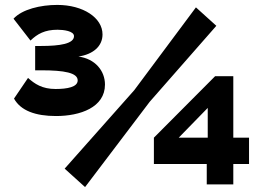

<svg xmlns="http://www.w3.org/2000/svg" viewBox="-20 -751 1067 781"><path d="M208 -279C306 -279 407 -314 407 -407C407 -463 367 -512 299 -521C359 -530 397 -563 397 -611C397 -679 318 -731 213 -731C144 -731 70 -713 35 -675L104 -586C132 -613 162 -630 214 -630C238 -630 281 -625 281 -604C281 -573 224 -564 147 -564H123V-465H148C241 -465 296 -455 296 -424C296 -397 254 -389 206 -389C151 -389 121 -410 94 -434L37 -350C64 -301 124 -279 208 -279ZM326 10 589 -337 860 -646 777 -721 526 -384 243 -65ZM929 -1V-84H993V-191H929V-441H855L606 -191V-84H821V-1ZM825 -312V-191H707Z"/></svg>

Font: Raleway Black
Style: Regular
Weight: 900
Designer: Matt McInerney, Pablo Impallari, Rodrigo Fuenzalida
Foundry: Matt McInerney, Pablo Impallari, Rodrigo Fuenzalida
Version: Version 3.000g; ttfautohint (v1.5) -l 8 -r 28 -G 28 -x 14 -D